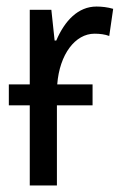

<svg xmlns="http://www.w3.org/2000/svg" viewBox="-20 -567 377 587"><path d="M263 -309H155C162 -401 210 -464 269 -464C285 -464 301 -462 314 -457L326 -540C309 -545 291 -547 275 -547C219 -547 178 -504 152 -443H147L137 -537H71V-309H7V-245H71V0H154V-245H263Z"/></svg>

Font: Noto Sans Condensed
Style: Regular
Weight: 400
Width: 3
Designer: Monotype Design Team
Foundry: Monotype Imaging Inc.
Version: Version 2.013